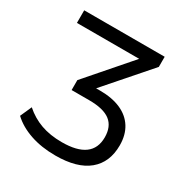

<svg xmlns="http://www.w3.org/2000/svg" viewBox="-168 -853 958 997"><g transform="rotate(30 311.5 -355.0)"><path d="M38.1 -77.9 68.7 -146.6Q113.8 -106.7 168.7 -87.1Q223.6 -67.5 293.8 -67.5Q475.2 -67.5 475.2 -200.8Q475.2 -265.1 435 -296.3Q394.8 -327.5 308.3 -327.5H203.1V-387.1L449 -669.8V-643.3H52.7V-718.8H535.2V-658L287.8 -374.9L274.3 -398.9H333Q404.9 -398.9 456.7 -376.2Q508.4 -353.5 535.9 -309.7Q563.4 -265.9 563.4 -203.5Q563.4 -101.6 496.4 -46.1Q429.4 9.3 299.4 9.3Q215.6 9.3 148.8 -13.6Q82 -36.5 38.1 -77.9Z"/></g></svg>

Font: Min Sans VF VF
Style: Regular
Weight: 400
Designer: Jinseong-Kim, NotoSansCJK, Nunito
Foundry: Jinseong-Kim
Version: Version 1.420;Glyphs 3.1.2 (3151)